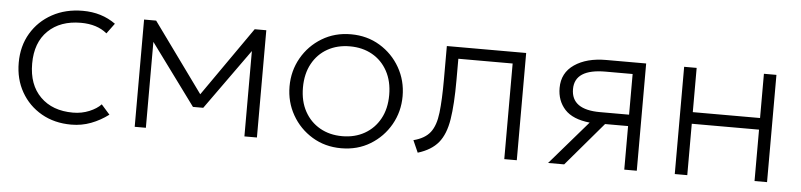

<svg xmlns="http://www.w3.org/2000/svg" viewBox="-37 -668 3569 856"><g transform="rotate(5 1747.5 -240.0)"><path d="M297 15Q221.5 15 163.5 -18.2Q105.5 -51.5 72.8 -109Q40 -166.5 40 -240Q40 -314.5 74.2 -372Q108.5 -429.5 168.2 -462.2Q228 -495 305 -495Q389.5 -495 452 -450L418 -404Q373.5 -441 301 -441Q209 -441 154.5 -388.2Q100 -335.5 100 -241Q100 -146.5 154 -92.8Q208 -39 300 -39Q339 -39 372.8 -53Q406.5 -67 425 -87L463 -44Q426.5 -16.5 385 -0.8Q343.5 15 297 15Z M580 0V-480H634L858.5 -170L1075 -480H1127V0H1071V-382L877 -111H831L630 -384.5V0Z M1505 15Q1432.5 15 1375.2 -19.8Q1318 -54.5 1285 -112.5Q1252 -170.5 1252 -240Q1252 -309.5 1285 -367.5Q1318 -425.5 1375.2 -460.2Q1432.5 -495 1505 -495Q1577.5 -495 1634.8 -460.2Q1692 -425.5 1725 -367.5Q1758 -309.5 1758 -240Q1758 -170.5 1725 -112.5Q1692 -54.5 1635 -19.8Q1578 15 1505 15ZM1505 -39Q1561.5 -39 1605 -63.8Q1648.5 -88.5 1673.2 -133.5Q1698 -178.5 1698 -240Q1698 -301.5 1673.2 -346.8Q1648.5 -392 1605 -416.5Q1561.5 -441 1505 -441Q1448.5 -441 1405 -416.5Q1361.5 -392 1336.8 -346.8Q1312 -301.5 1312 -240Q1312 -178.5 1336.8 -133.5Q1361.5 -88.5 1405 -63.8Q1448.5 -39 1505 -39Z M1847 5 1823 -49Q1874 -62 1897.8 -92.8Q1921.5 -123.5 1928.2 -181Q1935 -238.5 1935 -332V-480H2290V0H2234V-428H1991V-332Q1991 -224 1980.2 -156.5Q1969.5 -89 1938.5 -51.2Q1907.5 -13.5 1847 5Z M2430 0 2599 -195.5Q2522.5 -203.5 2487.2 -242Q2452 -280.5 2452 -338Q2452 -405.5 2506.5 -442.8Q2561 -480 2648 -480H2827V0H2771V-195H2668L2502 0ZM2641 -246H2771V-428H2650Q2512 -428 2512 -338Q2512 -246 2641 -246Z M2997 0V-480H3053V-282H3354V-480H3410V0H3354V-230H3053V0Z"/></g></svg>

Font: Geologica Thin
Style: Regular
Weight: 100
Designer: Sindre Bremnes, Frode Helland
Foundry: Monokrom Skriftforlag AS
Version: Version 1.010; ttfautohint (v1.8.4.7-5d5b);gftools[0.9.28]